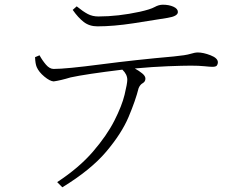

<svg xmlns="http://www.w3.org/2000/svg" viewBox="-20 -747 1040 816"><path d="M692 -671Q632 -661 547 -648Q462 -635 394 -635Q360 -635 336 -653.5Q312 -672 289 -705L306 -720Q333 -698 353 -687.5Q373 -677 398 -677Q482 -677 574 -697Q619 -707 637 -717Q655 -727 672 -727Q698 -727 717 -718.5Q736 -710 736 -696Q736 -678 692 -671ZM245 49 223 27Q316 -34 375 -102.5Q434 -171 466 -234Q498 -297 509.5 -344.5Q521 -392 521 -408Q521 -431 500 -451Q344 -432 280 -418Q237 -405 208 -401Q192 -402 168.5 -421.5Q145 -441 136 -462Q130 -476 129 -504L148 -512Q160 -490 175.5 -472Q191 -454 208 -454Q260 -454 409.5 -473.5Q559 -493 718 -507Q770 -512 789 -518Q808 -524 821 -524Q844 -524 875 -512Q906 -500 906 -482Q906 -475 902 -469Q898 -463 883 -463Q873 -463 849 -465.5Q825 -468 791 -468Q758 -468 693.5 -465.5Q629 -463 553 -456Q571 -446 584.5 -435Q598 -424 598 -413Q598 -400 586.5 -393.5Q575 -387 569 -372Q556 -320 526.5 -250Q497 -180 431.5 -102.5Q366 -25 245 49Z"/></svg>

Font: Minh Nguyen ExtraLight
Style: Regular
Weight: 250
Designer: Ryoko NISHIZUKA 西塚涼子 (kana & ideographs); Frank Grießhammer (Latin, Greek & Cyrillic); Wenlong ZHANG 张文龙 (bopomofo); San
Foundry: Adobe
Version: Version 1.100;July 7, 2023;FontCreator 14.0.0.2814 64-bit